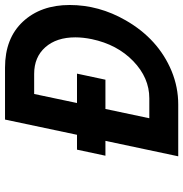

<svg xmlns="http://www.w3.org/2000/svg" viewBox="-2 -750 751 788"><g transform="rotate(-90 374.0 -355.5)"><path d="M190.4 -298.8H129.4L154.3 -415.5H215.3L277.8 -710.9H490.7Q611.3 -710.9 679.7 -637.5Q748 -564 748 -445.8Q748 -325.2 685.1 -215.8Q608.4 -82 477.1 -27.3Q410.6 0 339.8 0H127ZM321.3 -298.8 283.2 -118.7H365.2Q449.2 -118.7 517.6 -184.6Q585.9 -250.5 607.9 -355Q615.2 -390.6 615.2 -422.4Q615.2 -499.5 574.7 -545.4Q534.2 -591.3 465.3 -591.3H382.8L345.7 -415.5H466.3L441.4 -298.8Z"/></g></svg>

Font: Tuffy
Style: BoldItalic
Weight: 700
Italic angle: -12°
Designer: Thatcher Ulrich, Karoly Barta, Michael Everson
Version: Version 001.271